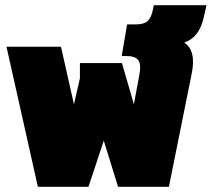

<svg xmlns="http://www.w3.org/2000/svg" viewBox="-20 -720 816 740"><path d="M126 0 5 -540H215L265 -318L288 -418V-477H450L496 -318L517 -431Q525 -472 513 -488Q501 -504 469 -504H449L470 -626H504Q535 -626 548.5 -638.5Q562 -651 568 -677L573 -700H776L765 -652Q748 -575 690 -556Q737 -525 719 -437L631 0H435L380 -178L321 0Z"/></svg>

Font: Kanit Black
Style: Regular
Weight: 900
Designer: Katatrad Team
Foundry: CadsonDemak
Version: Version 2.000; ttfautohint (v1.8.3)